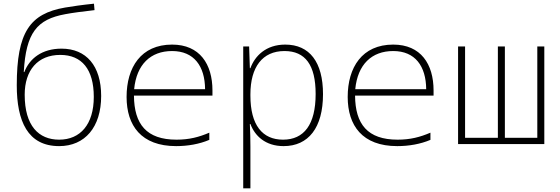

<svg xmlns="http://www.w3.org/2000/svg" viewBox="-20 -782 3040 1042"><path d="M301 11C441 11 529 -92 529 -261C529 -425 448 -518 314 -518C207 -518 140 -464 112 -391H109C121 -605 181 -677 334 -705C370 -712 430 -720 493 -727L490 -762C430 -756 367 -747 333 -741C142 -708 71 -607 71 -319C71 -125 130 11 301 11ZM301 -24C190 -24 114 -99 114 -268C114 -401 185 -484 307 -484C424 -484 489 -406 489 -256C489 -107 416 -24 301 -24Z M936 11C999 11 1062 0 1116 -23V-62C1060 -38 1007 -24 938 -24C775 -24 708 -108 707 -263H1133V-291C1133 -434 1064 -540 914 -540C745 -540 667 -416 667 -256C667 -101 746 11 936 11ZM708 -298C721 -432 797 -505 914 -505C1033 -505 1092 -423 1093 -298Z M1300 240H1339V14C1339 -25 1338 -68 1336 -109H1339C1363 -45 1420 11 1519 11C1654 11 1733 -89 1733 -271C1733 -445 1660 -540 1528 -540C1423 -540 1363 -478 1339 -412H1336L1332 -530H1300ZM1516 -24C1404 -24 1339 -103 1339 -263V-270C1339 -418 1404 -505 1524 -505C1637 -505 1693 -429 1693 -272C1693 -106 1630 -24 1516 -24Z M2136 11C2199 11 2262 0 2316 -23V-62C2260 -38 2207 -24 2138 -24C1975 -24 1908 -108 1907 -263H2333V-291C2333 -434 2264 -540 2114 -540C1945 -540 1867 -416 1867 -256C1867 -101 1946 11 2136 11ZM1908 -298C1921 -432 1997 -505 2114 -505C2233 -505 2292 -423 2293 -298Z M2466 0H2934V-530H2896V-34H2720V-530H2682V-34H2504V-530H2466Z"/></svg>

Font: Noto Sans Mono ExtraLight
Style: Regular
Weight: 200
Designer: Monotype Design Team
Foundry: Monotype Imaging Inc.
Version: Version 2.014